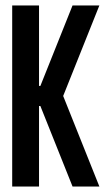

<svg xmlns="http://www.w3.org/2000/svg" viewBox="-20 -679 382 699"><path d="M127 -366.2 244.1 -659.2H341.8L210 -329.6L341.8 0H244.1L127 -293H122.1V0H24.4V-659.2H122.1V-366.2Z"/></svg>

Font: Alegre Sans
Style: Regular
Weight: 400
Width: 3
Designer: GrandChaos9000
Version: Version 1.2.6 - August 1, 2014